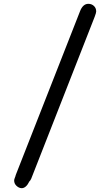

<svg xmlns="http://www.w3.org/2000/svg" viewBox="-20 -768 585 1004"><path d="M54 176Q54 170 58 160.5Q62 151 62 148L398 -708Q413 -748 442 -748Q459 -748 471 -737Q483 -726 483 -708Q483 -701 475 -680L143 167Q137 179 134 180Q116 217 92 216Q78 215 66 203.5Q54 192 54 176Z"/></svg>

Font: Coval
Style: ExtraBold
Weight: 800
Foundry: Context Ltd
Version: Version 001.000